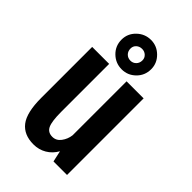

<svg xmlns="http://www.w3.org/2000/svg" viewBox="-219 -797 888 888"><g transform="rotate(45 225.0 -353.0)"><path d="M222 -524Q181.5 -524 152.8 -552Q124 -580 124 -621Q124 -660.5 153 -688.5Q182 -716.5 222 -716.5Q261 -716.5 289.5 -688.2Q318 -660 318 -621Q318 -580 289.5 -552Q261 -524 222 -524ZM222 -581Q238 -581 249.2 -592.2Q260.5 -603.5 260.5 -621.5Q260.5 -637 249.2 -647.5Q238 -658 222 -658Q205 -658 193.8 -647.5Q182.5 -637 182.5 -621.5Q182.5 -603.5 193.8 -592.2Q205 -581 222 -581ZM178.5 10Q115.5 10 83.8 -31Q52 -72 52 -168V-501H163V-187.5Q163 -125.5 174.5 -101Q186 -76.5 215.5 -76.5Q241 -76.5 257.2 -98.5Q273.5 -120.5 277 -148V-501H388.5V0H300L288 -54.5Q270.5 -23.5 242 -6.8Q213.5 10 178.5 10Z"/></g></svg>

Font: League Mono Condensed Medium
Style: Regular
Weight: 500
Width: 1
Designer: Tyler Finck
Foundry: The League of Moveable Type / Tyler Finck
Version: Version 2.210